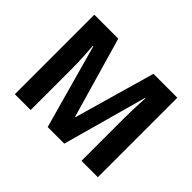

<svg xmlns="http://www.w3.org/2000/svg" viewBox="-142 -944 1191 1191"><g transform="rotate(45 454.0 -348.5)"><path d="M523.4 0H377.9L223.6 -554.7H219.7Q222.2 -524.9 225.3 -470.2Q228.5 -415.5 228.5 -360.8V0H89.8V-697.3H299.8L453.1 -165.5H456.5L608.4 -697.3H817.9V0H674.3V-365.2Q674.3 -398.4 675.3 -434.3Q676.3 -470.2 677.7 -502Q679.2 -533.7 680.7 -553.7H676.8Z"/></g></svg>

Font: Lunasima
Style: Bold
Weight: 700
Designer: The DocRepair Project, Monotype Design Team
Foundry: Google
Version: Version 2.009